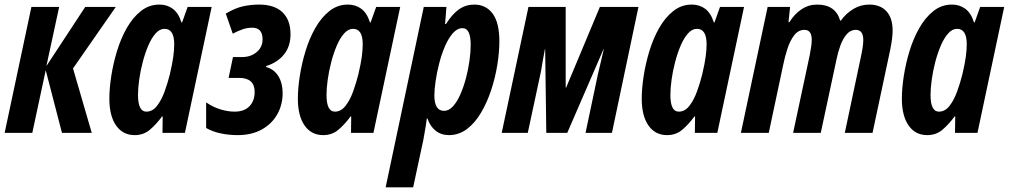

<svg xmlns="http://www.w3.org/2000/svg" viewBox="-26 -575 4366 831"><path d="M-5.9 0 109.9 -544.9H230L174.8 -289.1L342.8 -544.9H475.1L290 -278.8L371.1 0H242.2L171.9 -271L113.8 0Z M557.1 9.8Q505.4 9.8 476.3 -32Q447.3 -73.7 447.3 -147.9Q447.3 -191.9 455.6 -245.8Q463.9 -299.8 480.5 -354.2Q497.1 -408.7 522.9 -454.1Q548.8 -499.5 584 -527.3Q619.1 -555.2 664.1 -555.2Q697.3 -555.2 721.9 -536.9Q746.6 -518.6 759.3 -478H762.2L786.1 -544.9H890.1L774.4 0H677.2L678.2 -70.8H675.3Q648.9 -35.2 621.8 -12.7Q594.7 9.8 557.1 9.8ZM607.4 -91.8Q634.3 -91.8 653.8 -117.2Q673.3 -142.6 686.8 -179.9Q700.2 -217.3 709 -252.9Q720.2 -300.3 724.1 -330.1Q728 -359.9 728 -383.8Q728 -450.2 686 -450.2Q665 -450.2 647.2 -429.9Q629.4 -409.7 615.5 -377Q601.6 -344.2 591.6 -305.7Q581.5 -267.1 576.4 -229.7Q571.3 -192.4 571.3 -164.1Q571.3 -91.8 607.4 -91.8Z M1002.4 9.8Q963.9 9.8 928.7 2.2Q893.6 -5.4 866.2 -21V-131.8Q897 -110.8 929 -101.3Q960.9 -91.8 989.3 -91.8Q1031.2 -91.8 1053.7 -115.2Q1076.2 -138.7 1076.2 -176.8Q1076.2 -237.8 1009.3 -237.8H963.4L982.4 -328.1H1022.5Q1059.1 -328.1 1084.7 -349.4Q1110.4 -370.6 1110.4 -404.8Q1110.4 -455.1 1065.4 -455.1Q1044.9 -455.1 1025.1 -448.5Q1005.4 -441.9 981.4 -429.2L951.2 -516.1Q991.2 -540 1025.4 -547.6Q1059.6 -555.2 1095.2 -555.2Q1162.1 -555.2 1196.8 -521.7Q1231.4 -488.3 1231.4 -426.8Q1231.4 -374.5 1203.4 -339.6Q1175.3 -304.7 1126.5 -289.1L1125.5 -285.2Q1160.6 -275.4 1179 -245.1Q1197.3 -214.8 1197.3 -171.9Q1197.3 -121.6 1174.1 -80.3Q1150.9 -39.1 1107.2 -14.6Q1063.5 9.8 1002.4 9.8Z M1373 9.8Q1321.3 9.8 1292.2 -32Q1263.2 -73.7 1263.2 -147.9Q1263.2 -191.9 1271.5 -245.8Q1279.8 -299.8 1296.4 -354.2Q1313 -408.7 1338.9 -454.1Q1364.7 -499.5 1399.9 -527.3Q1435.1 -555.2 1480 -555.2Q1513.2 -555.2 1537.8 -536.9Q1562.5 -518.6 1575.2 -478H1578.1L1602.1 -544.9H1706.1L1590.3 0H1493.2L1494.1 -70.8H1491.2Q1464.8 -35.2 1437.7 -12.7Q1410.6 9.8 1373 9.8ZM1423.3 -91.8Q1450.2 -91.8 1469.7 -117.2Q1489.3 -142.6 1502.7 -179.9Q1516.1 -217.3 1524.9 -252.9Q1536.1 -300.3 1540 -330.1Q1543.9 -359.9 1543.9 -383.8Q1543.9 -450.2 1502 -450.2Q1481 -450.2 1463.1 -429.9Q1445.3 -409.7 1431.4 -377Q1417.5 -344.2 1407.5 -305.7Q1397.5 -267.1 1392.3 -229.7Q1387.2 -192.4 1387.2 -164.1Q1387.2 -91.8 1423.3 -91.8Z M1643.1 235.8 1808.1 -544.9H1906.2L1900.4 -471.2H1904.3Q1932.1 -515.1 1961.4 -535.2Q1990.7 -555.2 2026.4 -555.2Q2077.1 -555.2 2106.2 -516.1Q2135.3 -477.1 2135.3 -396Q2135.3 -349.1 2126.5 -294.4Q2117.7 -239.7 2100.1 -186Q2082.5 -132.3 2056.4 -87.9Q2030.3 -43.5 1995.4 -16.8Q1960.4 9.8 1917 9.8Q1883.3 9.8 1859.4 -9.3Q1835.4 -28.3 1824.2 -62H1821.3Q1817.9 -35.2 1813.5 -10.7Q1809.1 13.7 1806.2 30.8L1762.2 235.8ZM1896 -95.2Q1917 -95.2 1934.8 -115Q1952.6 -134.8 1966.8 -167.2Q1981 -199.7 1991 -237.8Q2001 -275.9 2006.1 -313.5Q2011.2 -351.1 2011.2 -380.9Q2011.2 -453.1 1976.1 -453.1Q1953.1 -453.1 1934.1 -431.4Q1915 -409.7 1900.1 -375.2Q1885.3 -340.8 1875 -301Q1864.7 -261.2 1859.4 -224.4Q1854 -187.5 1854 -162.1Q1854 -95.2 1896 -95.2Z M2145.5 0 2261.2 -544.9H2422.4V-195.8H2424.3L2570.3 -544.9H2737.3L2622.6 0H2508.3L2562.5 -256.8Q2569.3 -284.2 2575.2 -310.1Q2581.1 -335.9 2587.4 -362.8H2586.4L2429.2 0H2338.4L2333.5 -362.8H2332.5Q2327.6 -338.4 2323.7 -314.9Q2319.8 -291.5 2315.4 -266.1L2258.3 0Z M2861.3 9.8Q2809.6 9.8 2780.5 -32Q2751.5 -73.7 2751.5 -147.9Q2751.5 -191.9 2759.8 -245.8Q2768.1 -299.8 2784.7 -354.2Q2801.3 -408.7 2827.1 -454.1Q2853 -499.5 2888.2 -527.3Q2923.3 -555.2 2968.3 -555.2Q3001.5 -555.2 3026.1 -536.9Q3050.8 -518.6 3063.5 -478H3066.4L3090.3 -544.9H3194.3L3078.6 0H2981.4L2982.4 -70.8H2979.5Q2953.1 -35.2 2926 -12.7Q2898.9 9.8 2861.3 9.8ZM2911.6 -91.8Q2938.5 -91.8 2958 -117.2Q2977.5 -142.6 2991 -179.9Q3004.4 -217.3 3013.2 -252.9Q3024.4 -300.3 3028.3 -330.1Q3032.2 -359.9 3032.2 -383.8Q3032.2 -450.2 2990.2 -450.2Q2969.2 -450.2 2951.4 -429.9Q2933.6 -409.7 2919.7 -377Q2905.8 -344.2 2895.8 -305.7Q2885.7 -267.1 2880.6 -229.7Q2875.5 -192.4 2875.5 -164.1Q2875.5 -91.8 2911.6 -91.8Z M3180.7 0 3296.4 -544.9H3393.6L3386.7 -479H3390.6Q3412.1 -514.2 3442.9 -534.7Q3473.6 -555.2 3510.7 -555.2Q3590.3 -555.2 3610.4 -485.8H3613.3Q3636.7 -518.1 3668.2 -536.6Q3699.7 -555.2 3736.3 -555.2Q3784.2 -555.2 3810.8 -526.1Q3837.4 -497.1 3837.4 -442.9Q3837.4 -426.3 3834.7 -405.5Q3832 -384.8 3827.6 -362.8L3750.5 0H3630.4L3700.7 -332Q3705.1 -352.1 3707.8 -370.6Q3710.4 -389.2 3710.4 -401.9Q3710.4 -445.8 3677.7 -445.8Q3654.8 -445.8 3638.2 -426.3Q3621.6 -406.7 3611.1 -377.4Q3600.6 -348.1 3594.7 -318.8L3526.4 0H3406.7L3478.5 -335.9Q3482.4 -355.5 3484.9 -373.3Q3487.3 -391.1 3487.3 -402.8Q3487.3 -445.8 3455.6 -445.8Q3429.7 -445.8 3411.6 -422.6Q3393.6 -399.4 3382.1 -364Q3370.6 -328.6 3363.3 -292L3301.3 0Z M3987.3 9.8Q3935.5 9.8 3906.5 -32Q3877.4 -73.7 3877.4 -147.9Q3877.4 -191.9 3885.7 -245.8Q3894 -299.8 3910.6 -354.2Q3927.2 -408.7 3953.1 -454.1Q3979 -499.5 4014.2 -527.3Q4049.3 -555.2 4094.2 -555.2Q4127.4 -555.2 4152.1 -536.9Q4176.8 -518.6 4189.5 -478H4192.4L4216.3 -544.9H4320.3L4204.6 0H4107.4L4108.4 -70.8H4105.5Q4079.1 -35.2 4052 -12.7Q4024.9 9.8 3987.3 9.8ZM4037.6 -91.8Q4064.5 -91.8 4084 -117.2Q4103.5 -142.6 4116.9 -179.9Q4130.4 -217.3 4139.2 -252.9Q4150.4 -300.3 4154.3 -330.1Q4158.2 -359.9 4158.2 -383.8Q4158.2 -450.2 4116.2 -450.2Q4095.2 -450.2 4077.4 -429.9Q4059.6 -409.7 4045.7 -377Q4031.7 -344.2 4021.7 -305.7Q4011.7 -267.1 4006.6 -229.7Q4001.5 -192.4 4001.5 -164.1Q4001.5 -91.8 4037.6 -91.8Z"/></svg>

Font: Open Sans Condensed
Style: Bold Italic
Weight: 700
Width: 3
Italic angle: -12°
Designer: Monotype Design Team
Foundry: Monotype Imaging Inc.
Version: Version 3.003; ttfautohint (v1.8.4)